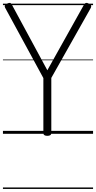

<svg xmlns="http://www.w3.org/2000/svg" viewBox="-20 -910 653 1306"><path d="M302 14Q275 14 275 -5V-379L15 -857Q10 -867 13.5 -873.5Q17 -880 29 -886Q43 -892 49.5 -890Q56 -888 63 -874L302 -432L549 -874Q557 -888 564.5 -890Q572 -892 583 -886Q597 -880 599.5 -873.5Q602 -867 598 -857L329 -380V-5Q329 14 302 14ZM0 365H613V375H0ZM0 -20H613V0H0ZM0 -505H613V-500H0ZM0 -885H613V-875H0Z"/></svg>

Font: Playwrite IT Moderna Guides
Style: Regular
Weight: 400
Designer: Veronika Burian, José Scaglione
Foundry: TypeTogether
Version: Version 1.003